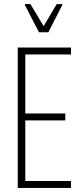

<svg xmlns="http://www.w3.org/2000/svg" viewBox="-20 -921 399 941"><path d="M67 0V-688H328V-654H104V-365H300V-331H104V-34H328V0ZM171 -763 102 -896V-901H129L194 -793L258 -901H285V-896L217 -763Z"/></svg>

Font: Saira ExtraCondensed Thin
Style: Regular
Weight: 250
Width: 2
Designer: Hector Gatti with collaboration of the Omnibus-Type team
Foundry: Omnibus-Type
Version: Version 1.101